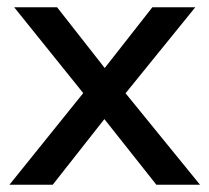

<svg xmlns="http://www.w3.org/2000/svg" viewBox="-20 -508 574 528"><path d="M6 0 229 -277V-227L19 -488H137L286 -298H250L399 -488H517L307 -229V-274L530 0H410L250 -202H284L125 0Z"/></svg>

Font: Nunito Sans 12pt ExtraLight 12pt SemiBold
Style: Regular
Weight: 600
Version: Version 3.101;gftools[0.9.27]